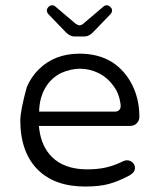

<svg xmlns="http://www.w3.org/2000/svg" viewBox="-20 -700 593 721"><path d="M433.1 -304.7Q433.1 -303.7 433.1 -301Q433.1 -298.3 432.1 -294.2Q431.2 -290 427.2 -286.6Q421.4 -280.8 411.1 -280.8H127L127.4 -291.5Q130.4 -338.4 151.9 -373Q173.3 -408.2 210.4 -426.3Q226.6 -433.6 246.1 -438Q263.7 -441.9 280.3 -441.9Q316.9 -441.9 350.6 -425.3Q384.8 -408.2 407.7 -375Q428.7 -346.7 433.1 -304.7ZM486.8 -69.3Q486.8 -81.5 477.8 -89.8Q468.8 -98.1 457 -98.1Q449.7 -98.1 443.8 -95.2Q411.6 -79.1 379.6 -71.5Q347.7 -64 307.6 -64Q221.7 -64 174.3 -111.3Q135.7 -149.9 127.4 -215.3L126 -227.1H467.8Q483.9 -227.1 493.7 -237.1Q503.4 -247.1 503.4 -261.7Q503.4 -327.6 476.1 -381.8Q449.2 -435.1 400.9 -466.8Q349.6 -498.5 278.8 -498.5Q184.6 -498.5 125 -439Q97.2 -411.6 80.6 -373Q57.1 -287.1 56.2 -249Q56.2 -128.9 121.6 -63Q185.5 0.5 299.8 0.5Q354 0.5 389.9 -9.5Q425.8 -19.5 465.8 -41Q480.5 -49.3 484.9 -59.6Q486.8 -64 486.8 -69.3ZM259.8 -563H296.9Q314 -563 329.6 -579.1L395.5 -647.5Q400.9 -654.3 400.9 -661.1Q400.9 -667.5 394.5 -673.8Q388.2 -680.2 380.9 -680.2Q374 -680.2 369.1 -675.8L293 -611.3Q286.1 -605 278.3 -605Q273.4 -605 264.2 -610.8L187.5 -675.8Q182.6 -680.2 175.8 -680.2Q166 -680.2 159.2 -670.4Q155.8 -666 155.8 -661.1Q155.8 -654.3 161.1 -647.5Q228.5 -578.1 228.5 -577.6Q243.7 -563 259.8 -563Z"/></svg>

Font: YuPearl-ExtraLight
Style: ExtraLight
Weight: 200
Designer: Max Yao
Foundry: Max-Everyday
Version: Version 1.011; ttfautohint (v1.8.3)